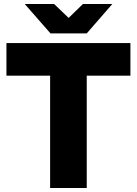

<svg xmlns="http://www.w3.org/2000/svg" viewBox="-20 -934 680 954"><path d="M229 0H411V-558H628V-720H12V-558H229ZM103 -914 231 -768H411L538 -914H392L321 -845L249 -914Z"/></svg>

Font: Aspekta 800
Style: Regular
Weight: 800
Designer: Ivo Dolenc
Version: Version 2.000